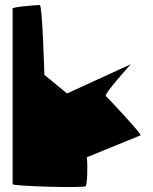

<svg xmlns="http://www.w3.org/2000/svg" viewBox="-20 -745 607 762"><path d="M30 -14C30 -6 312 2 320 -6C327 -13 328 -91 325 -121L538 -208C543 -213 408 -357 400 -364C392 -372 499 -490 499 -490L246 -374L156 -448C156 -456 148 -725 138 -725C127 -725 30 -718 30 -711Z"/></svg>

Font: Ampere
Style: SC
Weight: 400
Version: Version 1